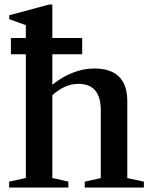

<svg xmlns="http://www.w3.org/2000/svg" viewBox="-20 -842 678 862"><path d="M21 0V-26.5L96 -43V-598.5H29V-671.5H96V-729L21.5 -756V-773.5L200 -821.5H215V-671.5H349V-598.5H215V-461.5Q257 -496 306 -515.2Q355 -534.5 403.5 -534.5Q551.5 -534.5 551.5 -387V-42.5L626 -26.5V0H360.5V-26.5L432.5 -42.5V-347Q432.5 -465.5 332 -465.5Q300 -465.5 270.5 -452Q241 -438.5 215 -414.5V-43L287 -26.5V0Z"/></svg>

Font: Libre Caslon Text Medium
Style: Regular
Weight: 500
Designer: Pablo Impallari, Rodrigo Fuenzalida, Katja Schimmel
Foundry: Pablo Impallari, Rodrigo Fuenzalida
Version: Version 2.000